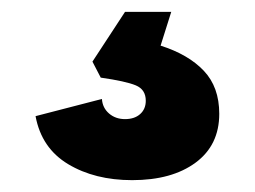

<svg xmlns="http://www.w3.org/2000/svg" viewBox="-20 -43 430 324"><path d="M40 153 152 124Q153 139 164 148.5Q175 158 191 158Q207 158 216.5 149.5Q226 141 226 127Q226 108 209 101Q192 94 150 88L136 61L191 -23H269L251 34Q298 49 324 76.5Q350 104 350 149Q350 202 310 231.5Q270 261 203 261Q140 261 95 234Q50 207 40 153Z"/></svg>

Font: Mona Sans Black
Style: Regular
Weight: 900
Designer: Deni Anggara
Foundry: GitHub
Version: Version 2.000